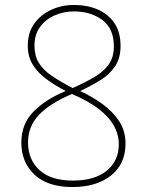

<svg xmlns="http://www.w3.org/2000/svg" viewBox="-20 -744 591 774"><path d="M272 10Q172 10 119 -40Q66 -90 66 -169Q66 -245 116 -295Q166 -345 245 -377Q201 -400 166.5 -425.5Q132 -451 112 -483.5Q92 -516 92 -560Q92 -612 118 -648.5Q144 -685 186.5 -704.5Q229 -724 279 -724Q332 -724 374.5 -705.5Q417 -687 441.5 -650.5Q466 -614 466 -559Q466 -510 444 -477Q422 -444 385 -421Q348 -398 303 -377Q351 -355 392.5 -325Q434 -295 460 -256Q486 -217 486 -165Q486 -83 427.5 -36.5Q369 10 272 10ZM273 -389Q320 -410 357.5 -431.5Q395 -453 417 -482.5Q439 -512 439 -557Q439 -629 392.5 -663.5Q346 -698 278 -698Q237 -698 200.5 -682Q164 -666 141.5 -635.5Q119 -605 119 -560Q119 -520 136 -491.5Q153 -463 187 -439.5Q221 -416 273 -389ZM273 -16Q362 -16 410.5 -56Q459 -96 459 -162Q459 -285 270 -365Q182 -328 137.5 -281.5Q93 -235 93 -170Q93 -100 139.5 -58Q186 -16 273 -16Z"/></svg>

Font: Noto Sans Devanagari Thin
Style: Regular
Weight: 100
Designer: Jelle Bosma - Monotype Design Team
Foundry: Monotype Imaging Inc.
Version: Version 2.004; ttfautohint (v1.8.4.7-5d5b)